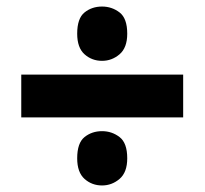

<svg xmlns="http://www.w3.org/2000/svg" viewBox="-20 -646 626 587"><path d="M292 -460Q261 -460 238.5 -480Q216 -500 216 -543Q216 -590 238.5 -608Q261 -626 292 -626Q322 -626 345.5 -608Q369 -590 369 -543Q369 -500 345.5 -480Q322 -460 292 -460ZM45 -287V-418H540V-287ZM292 -79Q261 -79 238.5 -99Q216 -119 216 -162Q216 -209 238.5 -227Q261 -245 292 -245Q322 -245 345.5 -227Q369 -209 369 -162Q369 -119 345.5 -99Q322 -79 292 -79Z"/></svg>

Font: Noto Sans Black
Style: Regular
Weight: 900
Designer: Monotype Design Team
Foundry: Monotype Imaging Inc.
Version: Version 2.007